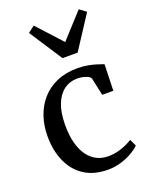

<svg xmlns="http://www.w3.org/2000/svg" viewBox="-161 -953 824 1049"><g transform="rotate(-20 251.0 -428.5)"><path d="M283 11Q199.5 11 144 -26Q88.5 -63 60.5 -127Q32.5 -191 32.5 -270.5Q32 -332.5 50 -386.2Q68 -440 103.5 -480.8Q139 -521.5 191.2 -544.5Q243.5 -567.5 311.5 -567.5Q345.5 -567.5 374.2 -562Q403 -556.5 424.8 -549.2Q446.5 -542 460 -537.5L455.5 -384.5H391L369 -486Q367 -494 355.5 -500.5Q344 -507 327.5 -511Q311 -515 293.5 -515Q249 -515 215.5 -490.5Q182 -466 163.2 -418.5Q144.5 -371 144 -300.5Q143.5 -239 155.8 -193.2Q168 -147.5 190 -117.5Q212 -87.5 242 -72.5Q272 -57.5 307 -57.5Q337 -57.5 364 -64.2Q391 -71 413 -81Q435 -91 450 -101L468.5 -61.5Q452 -44.5 423.2 -27.8Q394.5 -11 358 0Q321.5 11 283 11ZM255.5 -647 130.5 -839 168.5 -868 299.5 -724.5 430 -867.5 468.5 -839 343.5 -647Z"/></g></svg>

Font: Merriweather 24pt
Style: Regular
Weight: 400
Designer: Eben Sorkin
Foundry: Eben Sorkin
Version: Version 2.100